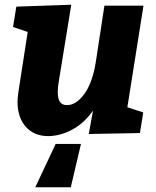

<svg xmlns="http://www.w3.org/2000/svg" viewBox="-20 -561 660 811"><path d="M586 -537 518 -108 585 -86 571 1 355 5 373 -94Q336 -41 286 -14Q236 13 185 14Q124 14 89 -25.5Q54 -65 54 -131Q54 -144 58 -174L97 -426L35 -447L49 -533L281 -541L228 -215Q224 -194 224 -171Q224 -145 233 -131Q242 -117 263 -117Q302 -117 336.5 -164.5Q371 -212 385 -301L421 -537ZM279 230H129L215 47H322Z"/></svg>

Font: Bitter Pro ExtraBold
Style: Italic
Weight: 800
Italic angle: -9°
Designer: Sol Matas, and Bitter project Authors
Foundry: Sol Matas
Version: Version 1.010